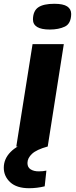

<svg xmlns="http://www.w3.org/2000/svg" viewBox="-42 -774 403 1014"><path d="M245 -754Q292 -754 313 -740Q334 -726 334 -700Q333 -649 300.5 -633.5Q268 -618 221 -618Q132 -618 132 -672Q133 -717 160.5 -735.5Q188 -754 245 -754ZM44 0 130 -541H295L210 0ZM113 -25 209 0Q151 16 127 38.5Q103 61 103 87Q103 110 120 120.5Q137 131 162 131Q175 131 184 130Q193 129 203 127L194 210Q174 215 153 217.5Q132 220 112 220Q46 220 12 188.5Q-22 157 -22 112Q-22 65 14 28.5Q50 -8 113 -25Z"/></svg>

Font: Georama ExtraExtended SemiBold
Style: Italic
Weight: 600
Width: 8
Italic angle: -9°
Designer: Jean-Baptiste Levee
Foundry: Production Type
Version: Version 1.000